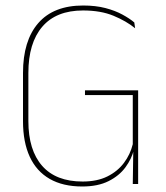

<svg xmlns="http://www.w3.org/2000/svg" viewBox="-20 -668 602 697"><path d="M278.5 9Q208.5 9 160.5 -18.5Q112.5 -46 88 -99Q63.5 -152 63.5 -228V-403Q63.5 -520.5 119 -584.2Q174.5 -648 282 -648Q327 -648 362.5 -638.8Q398 -629.5 424.2 -615.2Q450.5 -601 467.5 -586.5L470.5 -565.5Q438.5 -591.5 392 -610.8Q345.5 -630 281.5 -630Q184 -630 133.5 -571Q83 -512 83 -403V-228.5Q83 -123 133 -66Q183 -9 280 -9Q332.5 -9 369.8 -27.5Q407 -46 430 -76.8Q453 -107.5 462 -144.5V-333L470 -323H288.5V-340H481.5V-123.5L466 -124.5Q458 -91.5 435.5 -60.8Q413 -30 374.2 -10.5Q335.5 9 278.5 9ZM464 -132.5H481.5V0H462Z"/></svg>

Font: Anek Odia Medium Thin
Style: Regular
Weight: 250
Version: Version 1.003